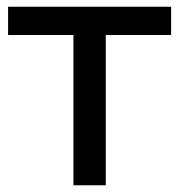

<svg xmlns="http://www.w3.org/2000/svg" viewBox="-20 -550 533 570"><path d="M4 -530H488V-446H294V0H198V-446H4Z"/></svg>

Font: false
Style: Regular
Weight: 500
Designer: Julieta Ulanovsky
Foundry: Julieta Ulanovsky
Version: Version 7.222;hotconv 1.0.109;makeotfexe 2.5.65596